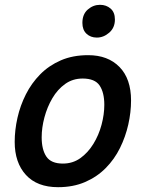

<svg xmlns="http://www.w3.org/2000/svg" viewBox="-20 -764 600 797"><path d="M221 13Q134 13 87.5 -38Q41 -89 41 -175Q41 -224 52.5 -275Q64 -326 87.5 -372.5Q111 -419 147 -455.5Q183 -492 232.5 -513.5Q282 -535 346 -535Q428 -535 476 -486Q524 -437 524 -347Q524 -298 512.5 -247Q501 -196 478 -149.5Q455 -103 419 -66.5Q383 -30 333.5 -8.5Q284 13 221 13ZM241 -85Q282 -85 313.5 -107.5Q345 -130 367.5 -166.5Q390 -203 401.5 -246Q413 -289 413 -329Q413 -380 393.5 -409Q374 -438 323 -438Q282 -438 250.5 -415.5Q219 -393 197.5 -356.5Q176 -320 164.5 -277Q153 -234 153 -194Q153 -143 172.5 -114Q192 -85 241 -85ZM382 -608Q356 -608 339 -624Q322 -640 322 -669Q322 -705 344.5 -724.5Q367 -744 395 -744Q421 -744 439 -728.5Q457 -713 457 -683Q457 -649 433.5 -628.5Q410 -608 382 -608Z"/></svg>

Font: Ubuntu Sans Mono Medium
Style: Italic
Weight: 500
Italic angle: -13.5°
Monospace: yes
Designer: Dalton Maag Ltd
Foundry: Dalton Maag Ltd
Version: Version 1.006